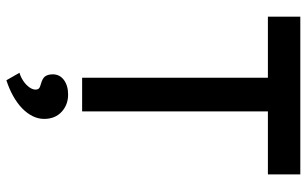

<svg xmlns="http://www.w3.org/2000/svg" viewBox="-204 -536 983 616"><g transform="rotate(90 288.0 -228.5)"><path d="M230 0V-596H34V-700H540V-596H338V0ZM214 201Q228 197 240.5 188.5Q253 180 260.5 169.5Q268 159 268 149Q268 143 264.5 139Q261 135 249 132Q231 127 225 118Q219 109 219 94Q219 72 237 58.5Q255 45 284 45Q317 45 339.5 66Q362 87 362 122Q362 141 353 159Q344 177 328 192.5Q312 208 289 221Q266 234 238 243Z"/></g></svg>

Font: Our Lexend
Style: Regular
Weight: 400
Designer: Bonnie Shaver-Troup, Thomas Jockin
Foundry: Lexend
Version: Version 1.007